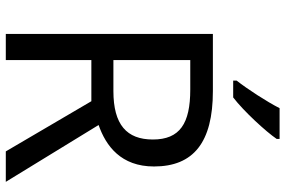

<svg xmlns="http://www.w3.org/2000/svg" viewBox="-181 -803 984 662"><g transform="rotate(90 311.0 -472.0)"><path d="M459 -934V-944H353C330 -899 287 -833 258 -796V-784H316C363 -820 434 -897 459 -934ZM294 -714H97V0H187V-295H329L502 0H607L411 -320C483 -345 554 -397 554 -511C554 -647 471 -714 294 -714ZM289 -636C406 -636 461 -600 461 -507C461 -417 410 -371 294 -371H187V-636Z"/></g></svg>

Font: Noto Sans EgyptHiero
Style: Regular
Weight: 400
Designer: Monotype Design Team
Foundry: Monotype Imaging Inc.
Version: Version 2.002